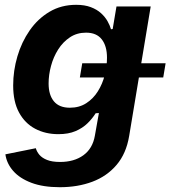

<svg xmlns="http://www.w3.org/2000/svg" viewBox="-20 -573 718 809"><path d="M232.1 215.8Q161.5 215.8 112.3 197.2Q63.1 178.6 35.6 147.2Q8.1 115.8 2.7 77.3L130.9 51.5Q135 66.2 146.1 79.4Q157.3 92.5 178.3 100.9Q199.4 109.4 233.3 109.4Q292.3 109.4 331.3 81.2Q370.3 52.9 379.7 -1L396.7 -96.7L383.1 -95.8Q369.3 -73.6 348.6 -53.4Q328 -33.2 298.1 -20.5Q268.3 -7.7 226 -7.7Q171.3 -7.7 128.2 -30.5Q85.1 -53.2 60.3 -98.8Q35.5 -144.4 35.5 -212.9Q35.5 -275.1 53.3 -335.5Q71 -395.8 105.1 -444.9Q139.3 -494.1 188.6 -523.4Q237.9 -552.7 300.8 -552.7Q336.8 -552.7 362.6 -542.9Q388.5 -533.1 405.7 -517.4Q422.9 -501.7 433 -483.8Q443.1 -466 447.7 -449.7L454.8 -450.8L470.8 -545.9H615L524.2 0.2Q511.9 74 471.3 121.7Q430.8 169.5 369.2 192.7Q307.6 215.8 232.1 215.8ZM274.3 -119.1Q314.1 -119.1 343.5 -138.2Q373 -157.2 392.4 -188.3Q411.9 -219.4 421.3 -256.5Q430.8 -293.6 430.8 -329.8Q430.8 -379.1 408.8 -407.2Q386.8 -435.4 342.4 -435.4Q304.2 -435.4 274.8 -415.9Q245.3 -396.4 225.2 -364.7Q205.1 -333 195 -295.3Q184.8 -257.6 184.8 -221.2Q184.8 -173.1 207.1 -146.1Q229.5 -119.1 274.3 -119.1ZM316.5 -246.6 326.5 -306.3H677.8L667.8 -246.6Z"/></svg>

Font: Inter
Style: Italic
Weight: 400
Italic angle: -9.3988°
Designer: Rasmus Andersson
Foundry: rsms
Version: Version 4.001;git-66647c0bb